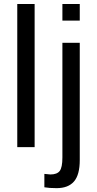

<svg xmlns="http://www.w3.org/2000/svg" viewBox="-20 -745 491 972"><path d="M67.4 0V-724.6H155.3V0ZM295.9 -640.6V-724.6H383.8V-640.6ZM383.8 65.4Q383.8 140.1 354.5 173.8Q325.2 207.5 266.6 207.5Q229 207.5 204.6 203.1V135.3L234.9 138.2Q268.6 138.2 282.2 120.6Q295.9 103 295.9 52.2V-528.3H383.8Z"/></svg>

Font: Liberation Sans
Style: Regular
Weight: 400
Designer: Steve Matteson
Foundry: Ascender Corporation
Version: Version 2.00.1